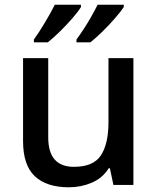

<svg xmlns="http://www.w3.org/2000/svg" viewBox="-20 -786 670 816"><path d="M547 -539V0H462L447 -71H442Q416 -29 370 -9.5Q324 10 273 10Q178 10 128 -37Q78 -84 78 -186V-539H185V-202Q185 -77 294 -77Q377 -77 409 -126Q441 -175 441 -266V-539ZM506 -756Q495 -739 470 -710Q445 -681 416 -652.5Q387 -624 364 -606H305V-618Q319 -637 336 -663Q353 -689 368.5 -716.5Q384 -744 395 -766H506ZM324 -756Q314 -739 289 -710Q264 -681 235 -652.5Q206 -624 183 -606H124V-618Q145 -647 170.5 -689.5Q196 -732 213 -766H324Z"/></svg>

Font: Noto Sans Ethiopic Medium
Style: Regular
Weight: 500
Designer: Monotype Design Team
Foundry: Monotype Imaging Inc.
Version: Version 2.102; ttfautohint (v1.8.4.7-5d5b)